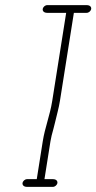

<svg xmlns="http://www.w3.org/2000/svg" viewBox="-20 -704 375 748"><path d="M85.2 24H186.2C194.1 24 202.3 16.9 203.6 9C204.8 1.1 198.9 -6 186.2 -6H153.2L176.5 -153C178.6 -166.3 182.6 -183 188.4 -203L193.7 -224C201.2 -256.5 208.8 -281.5 213.5 -311L267.8 -654H317.8C325.8 -654 334 -661.1 335.2 -669C336.5 -676.9 330.5 -684 317.8 -684H163.8C155.9 -684 147.7 -676.9 146.5 -669C145.2 -661.1 151.2 -654 163.8 -654H237.8L183.5 -311C174.3 -253 155.3 -208.8 146.5 -153L123.2 -6H85.2C77.3 -6 69.1 1.1 67.8 9C66.6 16.9 72.5 24 85.2 24Z"/></svg>

Font: MewTooHand
Style: Ita
Weight: 400
Designer: Mew Too, Robert Jablonski
Version: Version 0.77